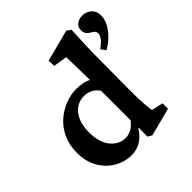

<svg xmlns="http://www.w3.org/2000/svg" viewBox="-182 -827 984 984"><g transform="rotate(-45 310.5 -334.5)"><path d="M372.1 11.7 349.6 -2 350.6 -64.5 347.7 -65.4Q321.3 -24.4 290.5 -7.8Q259.8 8.8 227.5 8.8Q174.8 8.8 130.9 -17.6Q86.9 -43.9 61 -90.3Q35.2 -136.7 35.2 -198.2Q35.2 -252.9 54.7 -296.4Q74.2 -339.8 107.9 -370.1Q141.6 -400.4 182.6 -416.5Q223.6 -432.6 265.6 -432.6Q287.1 -432.6 309.6 -428.2Q332 -423.8 346.7 -415Q346.7 -432.6 346.2 -457.5Q345.7 -482.4 345.2 -507.8Q344.7 -533.2 344.2 -553.7Q343.8 -574.2 342.8 -584L268.6 -595.7L266.6 -634.8L438.5 -679.7L461.9 -664.1Q459 -603.5 457 -550.3Q455.1 -497.1 455.1 -438.5L454.1 -212.9Q454.1 -163.1 457 -130.9Q460 -98.6 461.9 -82L525.4 -67.4V-28.3ZM266.6 -75.2Q286.1 -75.2 307.6 -85.9Q329.1 -96.7 347.7 -122.1V-335.9Q332 -359.4 310.5 -369.1Q289.1 -378.9 267.6 -378.9Q216.8 -378.9 185.1 -338.9Q153.3 -298.8 153.3 -229.5Q153.3 -155.3 186.5 -115.2Q219.7 -75.2 266.6 -75.2ZM514.6 -462.9 495.1 -489.3Q523.4 -508.8 534.7 -525.4Q545.9 -542 545.9 -554.7Q545.9 -566.4 538.1 -572.8Q530.3 -579.1 520 -585Q509.8 -590.8 502 -600.6Q494.1 -610.4 494.1 -629.9Q494.1 -649.4 510.3 -663.1Q526.4 -676.8 549.8 -676.8Q569.3 -676.8 585.4 -668.9Q601.6 -661.1 611.3 -646Q621.1 -630.9 621.1 -607.4Q621.1 -583 607.9 -556.6Q594.7 -530.3 570.8 -505.9Q546.9 -481.4 514.6 -462.9Z"/></g></svg>

Font: Crimson Pro SemiBold
Style: Regular
Weight: 600
Designer: Jacques Le Bailly
Foundry: Baron von Fonthausen
Version: Version 1.003